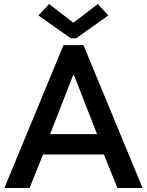

<svg xmlns="http://www.w3.org/2000/svg" viewBox="-20 -947 741 967"><path d="M299.8 -719.7H400.4L698.2 0H571.3L503.4 -168.9H196.8L128.9 0H2ZM347.7 -834H351.6L472.7 -926.8L525.4 -869.1L363.3 -753.9H336.9L173.8 -869.1L227.5 -926.8ZM468.8 -271.5 352.5 -569.3H348.6L232.4 -271.5Z"/></svg>

Font: Reddit Sans Vanilla SemiBold
Style: Regular
Weight: 600
Designer: Stephen Hutchings
Foundry: Reddit
Version: Version 1.013